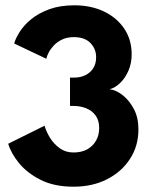

<svg xmlns="http://www.w3.org/2000/svg" viewBox="-20 -692 578 724"><path d="M33.5 -528Q39 -548 55 -573Q71 -598 98.8 -620.5Q126.5 -643 166.8 -657.5Q207 -672 260 -672Q323 -672 371.8 -648.8Q420.5 -625.5 448.5 -584Q476.5 -542.5 476.5 -487Q476.5 -453.5 464.5 -425.8Q452.5 -398 433.5 -379.5Q414.5 -361 393.5 -355.5Q418 -352.5 442.8 -333Q467.5 -313.5 484.8 -281Q502 -248.5 502 -204.5Q502 -141.5 470.2 -92.8Q438.5 -44 383.5 -16Q328.5 12 257.5 12Q184 12 132.8 -14Q81.5 -40 51.2 -77.5Q21 -115 11 -150L148 -218Q154 -196.5 168.2 -173Q182.5 -149.5 205 -133.2Q227.5 -117 257 -117Q287.5 -117 309 -129Q330.5 -141 342.2 -161.8Q354 -182.5 354 -209.5Q354 -237.5 340.8 -256Q327.5 -274.5 305.5 -283.5Q283.5 -292.5 257 -292.5H244V-399.5H261Q284 -399.5 302.5 -408.8Q321 -418 331.8 -435.2Q342.5 -452.5 342.5 -476Q342.5 -507.5 321 -529.8Q299.5 -552 258.5 -552Q233.5 -552 214.8 -543.2Q196 -534.5 183.5 -521.2Q171 -508 163.8 -494.2Q156.5 -480.5 154.5 -470.5Z"/></svg>

Font: League Spartan Thin
Style: Bold
Weight: 700
Version: Version 2.002